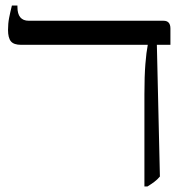

<svg xmlns="http://www.w3.org/2000/svg" viewBox="-20 -667 675 694"><path d="M502 7V-326Q502 -392 505.5 -435.5Q509 -479 514 -504V-505H56Q30 -505 19.5 -517.5Q9 -530 9 -559Q9 -582 13 -602.5Q17 -623 23 -647H43V-642Q43 -592 84 -592H571Q596 -592 596 -564V-505H547L558 -29Q549 -18 537.5 -9.5Q526 -1 513 7Z"/></svg>

Font: Noto Serif Hebrew Condensed
Style: Regular
Weight: 400
Width: 3
Designer: Monotype Design Team
Foundry: Monotype Imaging Inc.
Version: Version 2.004; ttfautohint (v1.8.4.7-5d5b)